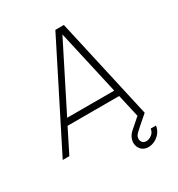

<svg xmlns="http://www.w3.org/2000/svg" viewBox="-215 -832 1070 1155"><g transform="rotate(-30 320.0 -254.5)"><path d="M344 -700H403L560 0H514.5L477.5 -163.5H119L37 0H-9ZM141 -206.5H468L367 -655ZM476.5 191Q453.5 190.5 437.8 179.2Q422 168 415.2 150.2Q408.5 132.5 411 112.5Q413.5 98 420.8 83.8Q428 69.5 441.5 57.5L537.5 -26.5L560.5 0Q523 32.5 501 51.5Q479 70.5 468.5 81Q458 91.5 454.2 98.2Q450.5 105 449.5 113.5Q447.5 128.5 456 140.8Q464.5 153 483 154Q502.5 154 521.5 140Q540.5 126 544 101H580.5Q577 127 561.8 147.2Q546.5 167.5 524 179.2Q501.5 191 476.5 191Z"/></g></svg>

Font: Urbanist ExtraLight
Style: Italic
Weight: 250
Version: Version 1.303